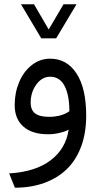

<svg xmlns="http://www.w3.org/2000/svg" viewBox="-20 -622 469 893"><path d="M171.9 -443.8 77.6 -602.1H138.2L206.5 -484.9L275.4 -602.1H335.9L241.2 -443.8ZM213.4 -265.1Q175.3 -265.1 148.9 -228.8Q122.6 -192.4 122.6 -144.5Q122.6 -110.8 143.1 -94.7Q163.6 -78.6 208 -78.6Q221.2 -78.6 233.6 -80.1Q246.1 -81.5 255.1 -83.7Q264.2 -85.9 272.2 -88.9Q280.3 -91.8 285.9 -94.7Q291.5 -97.7 295.4 -99.9Q299.3 -102.1 300.8 -103.5L302.7 -105Q302.7 -178.7 280.5 -221.9Q258.3 -265.1 213.4 -265.1ZM212.9 -349.1Q291 -349.1 335.9 -280.3Q380.9 -211.4 380.9 -84Q380.9 -3.4 357.2 60.1Q333.5 123.5 290 165.3Q246.6 207 185.3 229Q124 251 49.3 251L22.5 184.6Q145 177.2 215.8 123.3Q286.6 69.3 299.3 -19.5Q295.4 -17.1 288.1 -13.4Q280.8 -9.8 255.9 -3.7Q231 2.4 203.1 2.4Q128.9 2.4 88.6 -33.4Q48.3 -69.3 48.3 -133.3Q48.3 -190.9 69.1 -240.2Q89.8 -289.6 127.9 -319.3Q166 -349.1 212.9 -349.1Z"/></svg>

Font: Samim FD
Style: FD
Weight: 400
Foundry: DejaVu fonts team - Redesigned by Saber Rastikerdar
Version: Version 4.0.5